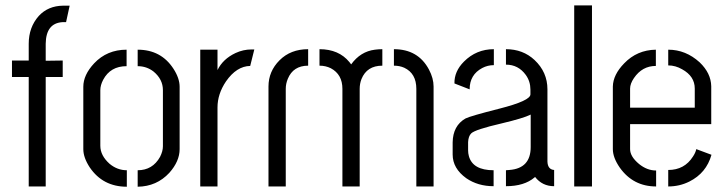

<svg xmlns="http://www.w3.org/2000/svg" viewBox="-20 -707 2756 728"><path d="M25.4 -415V-477.5H88.9V-541Q88.9 -603.5 127 -646.5Q162.1 -684.6 218.8 -685.5H244.1L230.5 -623H216.8Q154.3 -619.1 153.3 -541V-476.6L217.8 -477.5V-415H153.3V0H88.9V-415Z M295.9 -141.6V-377.9Q295.9 -422.9 336.9 -466.8Q385.7 -518.6 460 -518.6V-456.1Q398.4 -456.1 371.1 -404.3Q360.4 -383.8 360.4 -365.2V-154.3Q360.4 -117.2 395.5 -85.9Q424.8 -61.5 460.9 -61.5V1Q370.1 1 320.3 -72.3Q295.9 -109.4 295.9 -141.6ZM502 1V-61.5Q558.6 -61.5 586.9 -112.3Q597.7 -133.8 597.7 -152.3V-365.2Q597.7 -406.2 562.5 -435.5Q536.1 -456.1 502 -456.1V-518.6Q590.8 -518.6 637.7 -446.3Q661.1 -410.2 661.1 -377.9V-141.6Q661.1 -95.7 622.1 -51.8Q574.2 0 502 1Z M739.3 0V-518.6H804.7V-441.4Q825.2 -483.4 873 -505.9Q902.3 -519.5 933.6 -519.5H944.3L928.7 -457Q877 -456.1 836.9 -398.4Q804.7 -350.6 804.7 -299.8V0Z M998 0V-378.9Q998 -436.5 1040 -478.5Q1082 -520.5 1148.4 -520.5V-458Q1091.8 -458 1071.3 -408.2Q1063.5 -389.6 1063.5 -370.1V0ZM1191.4 -458V-520.5Q1264.6 -520.5 1304.7 -471.7Q1308.6 -466.8 1311.5 -462.9Q1346.7 -511.7 1401.4 -518.6Q1415 -520.5 1429.7 -520.5V-458Q1371.1 -458 1350.6 -407.2Q1343.8 -389.6 1343.8 -370.1V0H1278.3V-370.1Q1278.3 -424.8 1234.4 -448.2Q1214.8 -458 1191.4 -458ZM1473.6 -458V-520.5Q1565.4 -520.5 1606.4 -443.4Q1624 -410.2 1624 -378.9V0H1558.6V-370.1Q1558.6 -428.7 1512.7 -450.2Q1495.1 -458 1473.6 -458Z M1696.3 -121.1Q1696.3 -68.4 1748 -31.2Q1792 -1 1851.6 -1V-61.5Q1772.5 -61.5 1757.8 -115.2Q1754.9 -126 1754.9 -136.7V-168Q1755.9 -190.4 1766.6 -201.2Q1781.2 -215.8 1882.8 -239.3Q1964.8 -258.8 1992.2 -272.5V-149.4Q1992.2 -68.4 1911.1 -62.5Q1904.3 -61.5 1898.4 -61.5V-1Q1967.8 -1 2006.8 -34.2Q2007.8 -35.2 2008.8 -36.1Q2036.1 -1 2081.1 -1V-62.5Q2056.6 -64.5 2055.7 -94.7V-368.2Q2055.7 -433.6 2006.8 -479.5Q1962.9 -520.5 1898.4 -520.5V-461.9Q1945.3 -461.9 1973.6 -422.9Q1991.2 -398.4 1991.2 -367.2V-349.6Q1992.2 -325.2 1873 -294.9Q1761.7 -266.6 1745.1 -257.8Q1697.3 -230.5 1696.3 -167ZM1703.1 -390.6 1760.7 -368.2Q1760.7 -423.8 1808.6 -449.2Q1829.1 -460 1852.5 -460V-520.5Q1786.1 -520.5 1739.3 -473.6Q1702.1 -436.5 1703.1 -390.6Z M2157.2 0V-686.5H2224.6V0Z M2303.7 -141.6V-378.9Q2304.7 -423.8 2346.7 -466.8Q2395.5 -517.6 2466.8 -518.6V-457Q2415 -457 2383.8 -411.1Q2369.1 -389.6 2369.1 -371.1V-298.8H2614.3V-371.1Q2614.3 -418 2566.4 -444.3Q2541 -459 2513.7 -459V-518.6Q2580.1 -518.6 2632.8 -470.7Q2675.8 -429.7 2676.8 -379.9V-236.3H2369.1V-141.6Q2369.1 -113.3 2403.3 -85Q2433.6 -60.5 2467.8 -60.5V0Q2380.9 0 2330.1 -71.3Q2303.7 -109.4 2303.7 -141.6ZM2513.7 0V-62.5Q2575.2 -62.5 2607.4 -113.3Q2617.2 -127.9 2620.1 -141.6L2677.7 -120.1Q2658.2 -50.8 2593.8 -18.6Q2556.6 0 2513.7 0Z"/></svg>

Font: Post No Bills Jaffna Medium
Style: Regular
Weight: 500
Designer: Kosala Senevirathne, Siva Puranthara, Lasantha Premarathna, Tharique Azeez
Foundry: Mooniak
Version: Version 1.220 ; ttfautohint (v1.6)